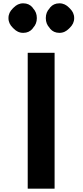

<svg xmlns="http://www.w3.org/2000/svg" viewBox="-20 -1130 498 1157"><path d="M148 -812 147 -811V6L148 7H308L309 6V-811L308 -812ZM278 -1079C264 -1064 256 -1045 256 -1021C256 -997 264 -978 278 -963L283 -956C296 -941 314 -932 338 -932C362 -932 380 -942 395 -957L402 -964C417 -979 427 -997 427 -1021C427 -1045 417 -1063 402 -1078L395 -1085C380 -1100 362 -1110 338 -1110C314 -1110 296 -1101 283 -1086ZM56 -1078C41 -1063 31 -1045 31 -1021C31 -997 41 -979 56 -964L63 -957C78 -942 96 -932 120 -932C144 -932 162 -941 175 -956L180 -963C194 -978 202 -997 202 -1021C202 -1045 194 -1064 180 -1079L175 -1086C162 -1101 144 -1110 120 -1110C96 -1110 78 -1100 63 -1085Z"/></svg>

Font: Hussar Woodtype
Style: SeBd
Weight: 900
Foundry: Cannot Into Space Fonts
Version: Version 1.07